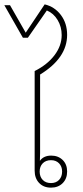

<svg xmlns="http://www.w3.org/2000/svg" viewBox="-20 -856 381 881"><path d="M214 5Q180 5 159.5 -16.5Q139 -38 139 -73V-530Q197 -559 230 -602.5Q263 -646 263 -695Q263 -733 244.5 -764Q226 -795 195 -808L108 -683H85L0 -832H26L98 -706L185 -836Q231 -825 259.5 -787Q288 -749 288 -696Q288 -590 164 -514V-185Q164 -175 164 -154.5Q164 -134 163 -118Q180 -142 215 -142Q247 -142 267.5 -122Q288 -102 288 -69Q288 -36 267.5 -15.5Q247 5 214 5ZM214 -16Q237 -16 251 -30.5Q265 -45 265 -69Q265 -92 251 -106.5Q237 -121 214 -121Q190 -121 176 -106.5Q162 -92 162 -69Q162 -45 176 -30.5Q190 -16 214 -16Z"/></svg>

Font: Noto Sans Thai Looped UI Thin
Style: Regular
Weight: 100
Designer: Cadson Demak Team
Foundry: Cadson Demak Co., Ltd.
Version: Version 1.000; ttfautohint (v1.8.4.7-5d5b)